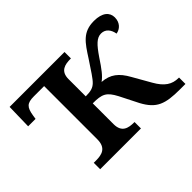

<svg xmlns="http://www.w3.org/2000/svg" viewBox="-114 -747 952 952"><g transform="rotate(-45 362.5 -271.0)"><path d="M120 0H406V-45H403C364 -45 325 -53 325 -111V-257C390 -257 411 -248 441 -191L490 -94C532 -16 576 0 681 0H718V-45H715C670 -45 637 -66 606 -121L553 -214C522 -270 488 -297 431 -301C456 -319 475 -344 510 -397C545 -448 568 -473 599 -473C631 -473 648 -448 653 -418C680 -422 704 -444 704 -481C704 -516 677 -542 618 -542C540 -542 512 -498 467 -428C433 -377 412 -343 395 -327C379 -312 362 -306 325 -306V-427C325 -483 364 -491 403 -491H406V-536H21L18 -403H70L73 -423C81 -474 95 -488 143 -488H215V-115C215 -54 177 -45 136 -45H120Z"/></g></svg>

Font: Noto Serif Thai Medium
Style: Regular
Weight: 500
Designer: Monotype Design Team
Foundry: Monotype Imaging Inc.
Version: Version 1.901;PS 001.901;hotconv 1.0.88;makeotf.lib2.5.64775